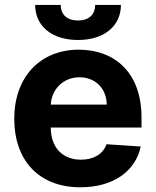

<svg xmlns="http://www.w3.org/2000/svg" viewBox="-20 -756 638 786"><path d="M38.4 -270.2C38.4 -97.3 141 10.7 308.9 10.7C443.9 10.7 534.8 -55 556.1 -156.2L416.2 -165.5C400.9 -123.9 361.9 -102.3 311.4 -102.3C235.8 -102.3 187.9 -152.3 187.9 -233.7V-234H559.3V-275.6C559.3 -460.9 447.1 -552.6 302.9 -552.6C142.4 -552.6 38.4 -438.6 38.4 -270.2ZM123.9 -735.8C123.9 -649.9 191.8 -592.3 299.4 -592.3C407 -592.3 474.8 -649.9 475.1 -735.8H369.7C369.7 -702.4 349.8 -672.2 299.4 -672.2C247.5 -672.2 228.3 -703.1 228.7 -735.8ZM187.9 -327.8C191.1 -389.9 238.3 -439.6 305.4 -439.6C371.1 -439.6 416.5 -392.8 416.9 -327.8Z"/></svg>

Font: Inter-Hewn
Style: Bold
Weight: 700
Designer: Rasmus Andersson
Foundry: rsms
Version: Version 3.012;git-f93a4a705